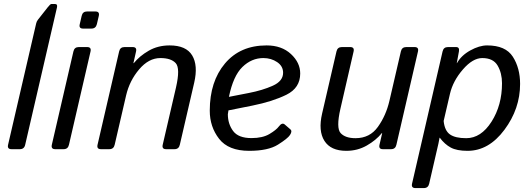

<svg xmlns="http://www.w3.org/2000/svg" viewBox="-20 -749 2660 964"><path d="M37.6 0Q15.6 0 20.5 -22L161.6 -631.3Q163.6 -641.1 170.4 -649.9L219.2 -711.9Q232.4 -729 238.3 -729H255.4Q270 -729 266.1 -711.9L106.4 -22Q101.6 0 79.6 0Z M257.3 0Q235.4 0 240.2 -22L348.6 -490.7Q353.5 -512.7 375.5 -512.7H417.5Q439.5 -512.7 434.6 -490.7L326.2 -22Q321.3 0 299.3 0ZM397 -605.5Q375 -605.5 380.4 -627.4L390.1 -669.4Q395 -691.4 417 -691.4H459Q481 -691.4 476.1 -669.4L466.3 -627.4Q460.9 -605.5 439 -605.5Z M486.8 0Q464.8 0 469.7 -22L578.1 -490.7Q583 -512.7 605 -512.7H646Q668 -512.7 663.1 -490.7L649.9 -432.1H651.9Q680.7 -467.8 726.8 -494.4Q772.9 -521 831.5 -521Q914.6 -521 944.8 -470.9Q975.1 -420.9 955.1 -334L882.8 -22Q877.9 0 856 0H814Q792 0 796.9 -22L863.8 -310.5Q885.7 -406.2 862.3 -431.9Q838.9 -457.5 785.2 -457.5Q726.6 -457.5 678.5 -400.6Q630.4 -343.8 613.3 -270.5L555.7 -22Q550.8 0 528.8 0Z M1033.2 -193.4Q1033.2 -339.8 1109.6 -430.4Q1186 -521 1318.4 -521Q1394 -521 1440.7 -477.8Q1487.3 -434.6 1487.3 -379.9Q1487.3 -307.6 1418.2 -273.4Q1349.1 -239.3 1247.1 -218.8L1127 -194.8Q1124 -176.3 1124 -175.3Q1124 -127 1150.4 -91.3Q1176.8 -55.7 1242.7 -55.7Q1298.8 -55.7 1333 -76.2Q1367.2 -96.7 1379.4 -113.3Q1396.5 -136.2 1410.2 -123.5L1439 -98.6Q1448.2 -90.3 1436 -71.3Q1424.8 -53.7 1375.5 -22.7Q1326.2 8.3 1231 8.3Q1127 8.3 1080.1 -52Q1033.2 -112.3 1033.2 -193.4ZM1129.4 -262.7 1229.5 -282.2Q1297.9 -295.4 1349.6 -318.6Q1401.4 -341.8 1401.4 -383.8Q1401.4 -417 1371.3 -437.3Q1341.3 -457.5 1302.2 -457.5Q1243.2 -457.5 1197 -412.6Q1150.9 -367.7 1129.4 -262.7Z M1597.2 -178.7 1669.4 -490.7Q1674.3 -512.7 1696.3 -512.7H1738.3Q1760.3 -512.7 1755.4 -490.7L1689 -202.1Q1667 -106 1690.4 -80.6Q1713.9 -55.2 1765.1 -55.2Q1836.9 -55.2 1877.4 -112.1Q1918 -168.9 1935.1 -242.2L1992.7 -490.7Q1997.6 -512.7 2019.5 -512.7H2061.5Q2083.5 -512.7 2078.6 -490.7L1970.2 -22Q1965.3 0 1943.4 0H1902.3Q1880.4 0 1885.3 -22L1898.9 -80.6H1897Q1868.2 -44.9 1821.5 -18.3Q1774.9 8.3 1718.8 8.3Q1640.6 8.3 1608.9 -41.7Q1577.1 -91.8 1597.2 -178.7Z M2065.9 195.3Q2043.9 195.3 2048.8 173.3L2202.1 -490.7Q2207 -512.7 2229 -512.7H2270Q2288.1 -512.7 2284.2 -490.7L2273.4 -432.1H2274.4Q2295.9 -470.7 2341.3 -495.8Q2386.7 -521 2425.8 -521Q2518.6 -521 2554.9 -464.1Q2591.3 -407.2 2591.3 -327.6Q2591.3 -203.1 2512.7 -97.4Q2434.1 8.3 2327.6 8.3Q2273.4 8.3 2243.2 -8.1Q2212.9 -24.4 2188 -57.6H2187Q2185.1 -43.9 2181.2 -27.8L2134.8 173.3Q2129.9 195.3 2107.9 195.3ZM2207.5 -141.6Q2212.4 -92.8 2239.3 -74Q2266.1 -55.2 2320.8 -55.2Q2395 -55.2 2447.8 -137.9Q2500.5 -220.7 2500.5 -331.1Q2500.5 -381.8 2478.5 -419.7Q2456.5 -457.5 2401.4 -457.5Q2353.5 -457.5 2304 -400.1Q2254.4 -342.8 2239.3 -278.3Z"/></svg>

Font: Istok Web
Style: BoldItalic
Weight: 700
Italic angle: -13°
Designer: Andrey V. Panov
Foundry: Andrey V. Panov
Version: Version 1.0.2g